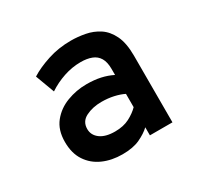

<svg xmlns="http://www.w3.org/2000/svg" viewBox="-120 -668 856 826"><g transform="rotate(-30 308.0 -255.5)"><path d="M269 12Q215.5 12 172.8 -7Q130 -26 105 -63.8Q80 -101.5 80 -158Q80 -217 110 -254.2Q140 -291.5 186.8 -309.2Q233.5 -327 284 -327Q323 -327 353.5 -320.2Q384 -313.5 411 -300V-330Q411 -364 399 -384.2Q387 -404.5 364.2 -413.2Q341.5 -422 310 -422Q267.5 -422 225.8 -408Q184 -394 148 -370L113 -464Q150 -487.5 204 -505.2Q258 -523 320 -523Q354 -523 389.8 -516.2Q425.5 -509.5 455.8 -489.8Q486 -470 504.5 -431.8Q523 -393.5 523 -331V0H411V-40Q390 -20 355.8 -4Q321.5 12 269 12ZM290 -89Q332 -89 361.8 -104.5Q391.5 -120 411 -140V-206Q390 -216.5 361.8 -222.8Q333.5 -229 302 -229Q258 -229 224.5 -212.2Q191 -195.5 191 -158Q191 -127.5 217 -108.2Q243 -89 290 -89Z"/></g></svg>

Font: Overpass Mono
Style: Bold
Weight: 700
Monospace: yes
Designer: Delve Withrington, Dave Bailey
Foundry: Delve Fonts LLC
Version: Version 4.000